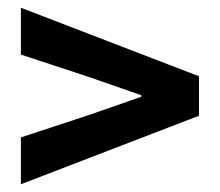

<svg xmlns="http://www.w3.org/2000/svg" viewBox="-20 -580 568 496"><path d="M34 -104V-225L210 -283L345 -330V-334L210 -381L34 -439V-560L494 -383V-281Z"/></svg>

Font: TypoPRO Source Sans Pro
Style: Bold
Weight: 700
Designer: Paul D. Hunt
Foundry: Adobe Systems Incorporated
Version: Version 2.020;PS 2.000;hotconv 1.0.86;makeotf.lib2.5.63406